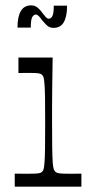

<svg xmlns="http://www.w3.org/2000/svg" viewBox="-20 -698 343 718"><path d="M35.1 0V-48.7Q49.6 -48.6 61.9 -48.4Q74.3 -48.3 84.3 -48.3Q112.3 -48.3 122.3 -49.6Q132.3 -50.9 136.6 -55Q140.7 -58.1 142.9 -65.1Q145 -72 146.4 -90.2Q147.9 -108.4 148.4 -143.4Q148.9 -178.4 148.9 -237.9Q148.9 -296.4 148.4 -331.1Q147.9 -365.7 146.4 -383.6Q145 -401.4 142.9 -408.4Q140.7 -415.4 136.6 -418.6Q132.3 -422.7 122.9 -424Q113.6 -425.3 89 -425.3Q80.1 -425.3 70.6 -425.2Q61 -425.1 48.9 -424.9V-482.9H176.9Q176.7 -465.7 176.2 -433.9Q175.7 -402 175.2 -365.4Q174.7 -328.9 174.7 -296.7Q174.7 -264.6 174.7 -246.1Q174.7 -183.6 175.2 -146.9Q175.7 -110.1 177.1 -91.2Q178.6 -72.3 181.1 -65.2Q183.7 -58.1 187.9 -55Q193 -50.9 202.6 -49.6Q212.3 -48.3 241.1 -48.3Q250.6 -48.3 261.2 -48.4Q271.9 -48.6 284.4 -48.7V0ZM179.9 -593.7Q164.7 -593.7 154.6 -603.8Q144.4 -613.9 136.1 -624Q130.9 -632.1 125 -637.9Q119.1 -643.7 113.7 -643.7Q106.7 -643.7 100.9 -634.6Q95.1 -625.6 95.1 -594.7H45.4Q45.4 -635.3 57.9 -656.6Q70.4 -677.9 96.4 -677.9Q111.7 -677.9 122.2 -668.2Q132.7 -658.6 140.1 -647.6Q145.6 -640.3 151.4 -634.1Q157.1 -627.9 162.6 -627.9Q169.6 -627.9 175.4 -636.9Q181.1 -646 181.1 -676.9H230.9Q230.9 -637.3 218.8 -615.5Q206.7 -593.7 179.9 -593.7Z"/></svg>

Font: Ojuju ExtraLight
Style: Regular
Weight: 200
Designer: Chisaokwu Joboson, Mirko Velimirovic
Foundry: Udi Foundry
Version: Version 1.000